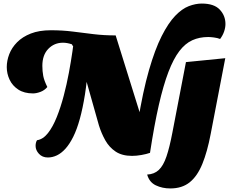

<svg xmlns="http://www.w3.org/2000/svg" viewBox="-20 -859 1287 1079"><path d="M823 0 755 -174Q783 -346 817 -464Q851 -582 888.5 -656Q926 -730 964.5 -770Q1003 -810 1041 -824.5Q1079 -839 1114 -839Q1183 -839 1215 -805Q1247 -771 1247 -724Q1247 -704 1239.5 -682Q1232 -660 1217 -640Q1202 -646 1182 -648.5Q1162 -651 1150 -651Q1101 -651 1061 -633Q1021 -615 988 -572Q955 -529 926.5 -454.5Q898 -380 872.5 -268.5Q847 -157 823 0ZM249 26Q218 26 199 5.5Q180 -15 180 -39Q180 -58 188 -71Q222 -76 249.5 -111Q277 -146 299 -201Q321 -256 338 -320.5Q355 -385 367 -449.5Q379 -514 387 -569.5Q395 -625 399 -660L476 -507Q470 -407 457.5 -328.5Q445 -250 428.5 -190.5Q412 -131 391.5 -90Q371 -49 348 -23.5Q325 2 300 14Q275 26 249 26ZM166 -334Q116 -334 83 -355.5Q50 -377 34 -411Q18 -445 18 -482Q18 -518 32 -554.5Q46 -591 76 -621.5Q106 -652 153 -670.5Q200 -689 266 -689Q332 -689 390 -681.5Q448 -674 506.5 -667Q565 -660 630 -660L526 -544L389 -601L384 -610Q357 -619 334 -619Q285 -619 251.5 -584.5Q218 -550 218 -489Q218 -459 223 -432.5Q228 -406 246 -370Q230 -351 207 -342.5Q184 -334 166 -334ZM722 17Q666 17 630 -7Q594 -31 572 -70Q550 -109 536 -154L462 -416L397 -660H630L770 -211L823 0Q803 7 775 12Q747 17 722 17ZM937 200Q892 200 855.5 182.5Q819 165 807 122Q847 120 872.5 96Q898 72 915.5 20.5Q933 -31 949 -115L1025 -510L1246 -532L1164 -106Q1145 -6 1117 62.5Q1089 131 1046 165.5Q1003 200 937 200Z"/></svg>

Font: Sansita Swashed Light Black
Style: Regular
Weight: 900
Version: Version 1.003